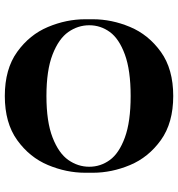

<svg xmlns="http://www.w3.org/2000/svg" viewBox="9 -749 740 798"><g transform="rotate(-90 379.0 -350.0)"><path d="M698 -334Q698 -256 666 -179.5Q634 -103 562.5 -51.5Q491 0 379 0Q267 0 195.5 -51.5Q124 -103 92 -179.5Q60 -256 60 -334V-366Q60 -444 92 -520.5Q124 -597 195.5 -648.5Q267 -700 379 -700Q491 -700 562.5 -648.5Q634 -597 666 -520.5Q698 -444 698 -366ZM379 -177Q486 -177 551.5 -201Q617 -225 645 -263.5Q673 -302 673 -349Q673 -396 645 -436Q617 -476 551.5 -501.5Q486 -527 379 -527Q272 -527 206.5 -501.5Q141 -476 113 -436Q85 -396 85 -349Q85 -302 113 -263.5Q141 -225 206.5 -201Q272 -177 379 -177Z"/></g></svg>

Font: Space Cowgirl
Style: Regular
Weight: 400
Designer: Valery Marier
Foundry: Valery Marier
Version: Version 1.000